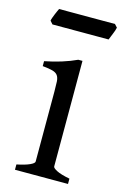

<svg xmlns="http://www.w3.org/2000/svg" viewBox="-102 -686 476 734"><g transform="rotate(15 135.5 -318.5)"><path d="M34.2 0V-21Q67.4 -27.8 85 -35.9Q102.5 -43.9 102.5 -50.8V-327.1Q102.5 -352.1 101.6 -367.4Q100.6 -382.8 94.2 -391.4Q87.9 -399.9 74 -403.8Q60.1 -407.7 34.2 -410.2V-429.7Q49.3 -432.6 66.2 -436.8Q83 -440.9 99.6 -446Q116.2 -451.2 131.3 -457Q146.5 -462.9 159.2 -468.8H175.8V-50.8Q175.8 -44.9 192.1 -36.4Q208.5 -27.8 244.1 -21V0ZM270 -625.5Q269 -620.1 266.6 -613Q264.2 -606 261.2 -598.9Q258.3 -591.8 255.6 -585Q252.9 -578.1 251 -573.7H28.8L18.1 -585.9Q19 -591.3 21.5 -598.1Q23.9 -605 26.9 -612.1Q29.8 -619.1 32.7 -625.7Q35.6 -632.3 38.1 -637.2H259.3Z"/></g></svg>

Font: Gentium Plus Am
Style: Regular
Weight: 400
Designer: J. Victor Gaultney, Annie Olsen, Iska Routamaa, Becca Hirsbrunner
Foundry: SIL International
Version: Version 5.000